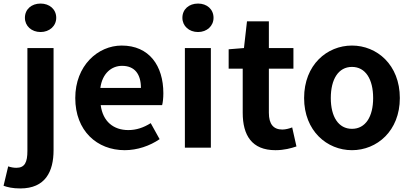

<svg xmlns="http://www.w3.org/2000/svg" viewBox="-74 -830 2311 1079"><path d="M40 229C181 229 227 134 227 14V-560H80V18C80 81 66 113 18 113C2 113 -13 110 -28 105L-54 214C-32 222 -3 229 40 229ZM154 -650C204 -650 242 -684 242 -730C242 -778 204 -810 154 -810C103 -810 66 -778 66 -730C66 -684 103 -650 154 -650Z M627 14C697 14 768 -10 823 -48L773 -138C733 -113 693 -99 647 -99C564 -99 504 -147 492 -239H837C841 -252 844 -279 844 -306C844 -461 764 -574 610 -574C476 -574 349 -461 349 -279C349 -95 471 14 627 14ZM490 -336C501 -418 553 -460 612 -460C684 -460 718 -412 718 -336Z M965 0H1111V-560H965ZM1039 -650C1089 -650 1126 -684 1126 -730C1126 -778 1089 -810 1039 -810C988 -810 951 -778 951 -730C951 -684 988 -650 1039 -650Z M1474 14C1523 14 1562 3 1592 -7L1568 -114C1553 -108 1531 -102 1513 -102C1463 -102 1437 -132 1437 -196V-444H1575V-560H1437V-710H1314L1297 -560L1211 -553V-444H1290V-196C1290 -70 1341 14 1474 14Z M1904 14C2044 14 2173 -94 2173 -279C2173 -466 2044 -574 1904 -574C1764 -574 1635 -466 1635 -279C1635 -94 1764 14 1904 14ZM1904 -106C1828 -106 1785 -174 1785 -279C1785 -385 1828 -454 1904 -454C1980 -454 2023 -385 2023 -279C2023 -174 1980 -106 1904 -106Z"/></svg>

Font: Noto Sans Japanese Bold
Style: Bold
Weight: 700
Designer: Ryoko NISHIZUKA (kana & ideographs); Paul D. Hunt (Latin, Greek & Cyrillic); Wenlong ZHANG (bopomofo); Sandoll Communica
Foundry: Adobe Systems Incorporated
Version: Version 1.000;PS 1;hotconv 1.0.78;makeotf.lib2.5.61930